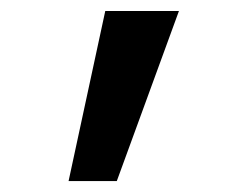

<svg xmlns="http://www.w3.org/2000/svg" viewBox="-20 -833 446 350"><path d="M192.9 -502.9H105L171.9 -813H306.2Z"/></svg>

Font: Liberation Sans
Style: Bold
Weight: 700
Designer: Steve Matteson
Foundry: Ascender Corporation
Version: Version 2.1.5